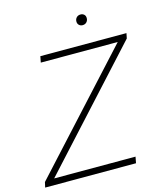

<svg xmlns="http://www.w3.org/2000/svg" viewBox="-149 -995 933 1092"><g transform="rotate(-15 317.0 -449.5)"><path d="M-20 0 -13 -31 593 -693H140L147 -729H654L648 -699L43 -37H522L515 0ZM425 -837Q413 -837 404.5 -845Q396 -853 396 -866Q396 -880 405 -889.5Q414 -899 429 -899Q441 -899 449.5 -891.5Q458 -884 458 -870Q458 -856 449 -846.5Q440 -837 425 -837Z"/></g></svg>

Font: Mona Sans ExtraLight
Style: Italic
Weight: 200
Italic angle: -11.6951°
Designer: Deni Anggara
Foundry: GitHub
Version: Version 2.000